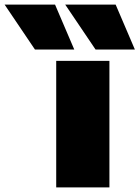

<svg xmlns="http://www.w3.org/2000/svg" viewBox="-192 -810 603 830"><path d="M51 0V-547H281V0ZM-41 -596 -172 -790H46L129 -596ZM221 -596 90 -790H308L391 -596Z"/></svg>

Font: Georama Extended ExtraBold
Style: Regular
Weight: 800
Width: 7
Designer: Jean-Baptiste Levee
Foundry: Production Type
Version: Version 1.000